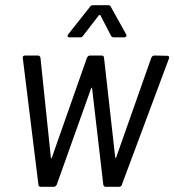

<svg xmlns="http://www.w3.org/2000/svg" viewBox="-20 -720 672 740"><path d="M248 -576H288C293 -576 297 -577 300 -582L361 -661C363 -663 367 -663 367 -661L408 -582C410 -578 414 -576 419 -576H459C466 -576 470 -582 466 -588L407 -694C405 -699 401 -700 396 -700H339C334 -700 330 -699 327 -694L243 -588C238 -582 240 -576 248 -576ZM138 0H187C193 0 197 -4 199 -9L331 -379C332 -383 334 -383 335 -379L378 -9C379 -3 382 0 388 0H438C444 0 449 -3 450 -9L631 -494C634 -500 631 -505 625 -505L575 -506C569 -506 565 -502 563 -497L428 -114C427 -110 425 -110 424 -114L381 -497C381 -503 377 -506 372 -506H327C321 -506 317 -502 315 -497L180 -113C178 -109 176 -109 176 -113L136 -497C135 -502 132 -506 126 -506H77C70 -506 66 -502 68 -495L128 -9C128 -3 132 0 138 0Z"/></svg>

Font: Barlow Semi Condensed
Style: Italic
Weight: 400
Width: 4
Italic angle: -7°
Designer: Jeremy Tribby
Foundry: Tribby Type
Version: Version 1.422;hotconv 1.0.109;makeotfexe 2.5.65596